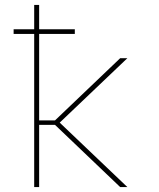

<svg xmlns="http://www.w3.org/2000/svg" viewBox="-20 -755 640 775"><path d="M118 0V-618H35V-637H118V-735H138V-637H282V-618H138V-269H202L465 -520H494L221 -260L494 0H465L202 -251H138V0Z"/></svg>

Font: Iosevka Aile Thin
Style: Regular
Weight: 100
Designer: Belleve Invis
Foundry: Belleve Invis
Version: Version 31.1.0; ttfautohint (v1.8.4)